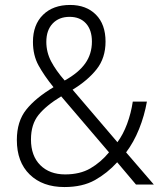

<svg xmlns="http://www.w3.org/2000/svg" viewBox="-20 -745 652 775"><path d="M263 -725Q328 -725 367 -686Q406 -647 406 -577Q406 -511 370 -465.5Q334 -420 273 -383L454 -171Q477 -202 493 -245Q509 -288 516 -335H573Q563 -278 541.5 -224.5Q520 -171 489 -130L601 0H529L453 -90Q413 -46 363 -18Q313 10 240 10Q152 10 100 -40.5Q48 -91 48 -180Q48 -255 86 -302.5Q124 -350 196 -393Q158 -440 135.5 -481Q113 -522 113 -576Q113 -645 153.5 -685Q194 -725 263 -725ZM261 -677Q218 -677 192.5 -650Q167 -623 167 -576Q167 -534 186.5 -497Q206 -460 241 -420Q297 -451 324 -489Q351 -527 351 -577Q351 -624 327 -650.5Q303 -677 261 -677ZM227 -356Q166 -319 135.5 -281Q105 -243 105 -182Q105 -116 142.5 -78.5Q180 -41 243 -41Q303 -41 345 -65.5Q387 -90 420 -130Z"/></svg>

Font: Noto Sans Arabic SemCond Light
Style: Regular
Weight: 300
Width: 4
Designer: Monotype Design Team, Nadine Chahine, Nizar Qandah and Khaled Hosny
Foundry: Monotype Imaging Inc.
Version: Version 2.012; ttfautohint (v1.8.4.7-5d5b)